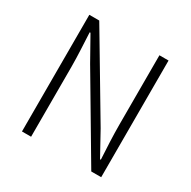

<svg xmlns="http://www.w3.org/2000/svg" viewBox="-162 -884 1031 1039"><g transform="rotate(30 353.5 -364.5)"><path d="M106 0H163V-437C163 -510 158 -576 155 -648H160L242 -502L539 0H601V-729H544V-297C544 -225 548 -153 552 -81H547L466 -228L168 -729H106Z"/></g></svg>

Font: Spoqa Han Sans Neo Light
Style: Regular
Weight: 300
Designer: [Spoqa Han Sans Neo] Dong-huui Kim ___ Younghwa Kang ___ Yujin Lee ___ [Noto Sans] Ryoko NISHIZUKA ____ (kana & ideograp
Foundry: Spoqa (http://www.spoqa-han-sans.com)
Version: Version 1.100;hotconv 1.0.109;makeotfexe 2.5.65596